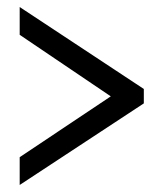

<svg xmlns="http://www.w3.org/2000/svg" viewBox="-20 -631 465 546"><path d="M36 -105 389 -337V-378L36 -611V-532L295 -357L36 -184Z"/></svg>

Font: Noto Serif Lao ExtraCondensed ExtraBold
Style: Regular
Weight: 800
Width: 2
Designer: Monotype Design Team
Foundry: Monotype Imaging Inc.
Version: Version 2.003